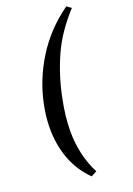

<svg xmlns="http://www.w3.org/2000/svg" viewBox="-167 -818 708 1020"><g transform="rotate(-20 186.5 -308.5)"><path d="M44 -176Q44 -239 58 -307Q84 -437 157 -554.5Q230 -672 348 -756L373 -738Q281 -638 233.5 -532.5Q186 -427 162 -308Q141 -207 141 -125Q141 11 198 122L166 139Q104 78 74 -2.5Q44 -83 44 -176Z"/></g></svg>

Font: Taviraj SemiBold
Style: Italic
Weight: 600
Italic angle: -12°
Designer: Katatrad Team
Foundry: CadsonDemak
Version: Version 1.001